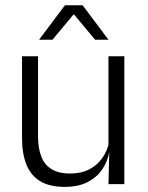

<svg xmlns="http://www.w3.org/2000/svg" viewBox="-20 -702 565 732"><path d="M125 -487.5V-181.5Q125 -138.5 136.8 -106.8Q148.5 -75 175.5 -57.8Q202.5 -40.5 248 -40.5Q290.5 -40.5 321.2 -56.8Q352 -73 371.2 -101.2Q390.5 -129.5 397 -164.5L409.5 -120H396Q389.5 -84.5 368.8 -54.8Q348 -25 312.8 -7.2Q277.5 10.5 227 10.5Q168.5 10.5 132.8 -11.5Q97 -33.5 80.5 -75Q64 -116.5 64 -175.5V-487.5ZM454 -487.5V0H393.5L396.5 -120.5L393.5 -123.5V-487.5ZM227.5 -682H295L392.5 -552V-550.5H342.5L263 -646H259.5L180 -550.5H130V-552Z"/></svg>

Font: Anek Odia Light
Style: Regular
Weight: 300
Designer: Yesha Goshar & Mahesh Sahu (Odia), Yesha Goshar (Latin)
Foundry: Ek Type
Version: Version 1.003